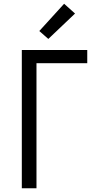

<svg xmlns="http://www.w3.org/2000/svg" viewBox="-20 -1001 540 1021"><path d="M96 0V-735H444V-665H174V0ZM237 -794 189 -836 321 -981 379 -929Z"/></svg>

Font: Iosevka SS04
Style: Regular
Weight: 400
Monospace: yes
Designer: Belleve Invis
Foundry: Belleve Invis
Version: Version 19.0.0; ttfautohint (v1.8.4)